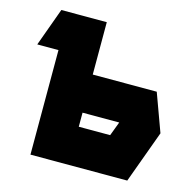

<svg xmlns="http://www.w3.org/2000/svg" viewBox="-103 -805 919 910"><g transform="rotate(15 356.5 -350.0)"><path d="M88 -700H311V-443H625L693 -257L599 0H124V-513H20ZM465 -187 491 -256H311V-187Z"/></g></svg>

Font: Clickuper
Style: Bold
Weight: 700
Designer: Denis Ignatov
Foundry: Denis Ignatov
Version: Version 1.10 April 16, 2021